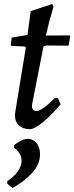

<svg xmlns="http://www.w3.org/2000/svg" viewBox="-20 -627 368 950"><path d="M280 -111Q234 -57 192.5 -22.5Q151 12 128 12Q94 12 74 -6Q54 -24 54 -56Q54 -65 55 -69L108 -393L102 -397L36 -400L33 -405L38 -441L116 -454L132 -572L238 -607L245 -595Q223 -523 207 -451L324 -452L328 -448L319 -401L206 -402L195 -396L139 -112L138 -103Q138 -78 161 -78Q174 -78 195 -92.5Q216 -107 252 -142L267 -141ZM118 60Q144 60 161 81Q178 102 178 137Q178 186 138.5 229Q99 272 42 303L16 282V269Q47 250 67 222Q87 194 87 169Q87 150 76.5 132.5Q66 115 49 104L51 90Q90 60 118 60Z"/></svg>

Font: Alegreya Medium
Style: Italic
Weight: 500
Italic angle: -7°
Designer: Juan Pablo del Peral
Foundry: Huerta Tipografica
Version: Version 2.008; ttfautohint (v1.8)